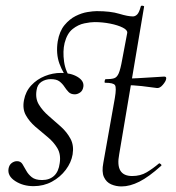

<svg xmlns="http://www.w3.org/2000/svg" viewBox="-20 -658 631 690"><path d="M416.8 12Q396.8 12 379.4 4.4Q362 -3.2 353.5 -21.8Q345 -40.4 351.4 -73.2L392.8 -306Q399 -343 393.3 -351.8Q387.6 -360.6 358 -360.6Q354.8 -360.6 356.1 -367Q357.4 -373.4 359.6 -373.4Q379.6 -373.4 390 -376.7Q400.4 -380 406.7 -394.6Q413 -409.2 419.1 -443.7Q425.2 -478.2 437.2 -539.6Q438.8 -549.8 421.3 -558.7Q403.8 -567.6 376.2 -573.1Q348.6 -578.6 319.8 -578.6Q305.4 -578.6 283.3 -574.1Q261.2 -569.6 241.2 -553.9Q221.2 -538.2 212.2 -503.6Q205 -474 210.3 -436.2Q215.6 -398.4 239.4 -369Q239.4 -365 236.4 -363Q233.4 -361 231.4 -364Q206.6 -393.4 193.6 -429.2Q180.6 -465 187.4 -509.2Q193.8 -546 211.8 -567.7Q229.8 -589.4 251.8 -600.4Q273.8 -611.4 294.5 -614.7Q315.2 -618 327.6 -618Q377.4 -618 408.4 -608.5Q439.4 -599 457.8 -599Q466 -599 473.1 -606.1Q480.2 -613.2 486 -635.2Q487.2 -638.4 493 -637.4Q498.8 -636.4 497.8 -633.8L408.4 -103.8Q393.2 -25.4 455 -25.4Q484.6 -25.4 507.1 -38.8Q529.6 -52.2 551 -70.4Q553 -72.4 557.5 -68.4Q562 -64.4 559.2 -62.2Q514.8 -22.2 480.8 -5.1Q446.8 12 416.8 12ZM543 -341.8Q520.4 -345 489.9 -348.6Q459.4 -352.2 425 -352.2L427 -375.6Q449.6 -375.6 476.3 -377.1Q503 -378.6 528.1 -380.2Q553.2 -381.8 570 -382.8Q575 -382.8 576.5 -380.4Q578 -378 577 -374Q576 -366 565 -353Q554 -340 543 -341.8ZM100.8 11Q63 11 34.8 -7.2Q6.6 -25.4 10.6 -51.4Q12.8 -65 21.8 -71.9Q30.8 -78.8 41.2 -78.8Q54 -78.8 60.6 -68.4Q67.2 -58 74.2 -44.9Q81.2 -31.8 94 -21.4Q106.8 -11 131.2 -11Q158 -11 174.4 -26.2Q190.8 -41.4 194.6 -71.8Q199.4 -103 186.1 -125.5Q172.8 -148 150.5 -166.1Q128.2 -184.2 106.8 -202.8Q85.4 -221.4 72.8 -244.1Q60.2 -266.8 66.2 -298.2Q72 -329.4 92.4 -351.3Q112.8 -373.2 141.2 -384.6Q169.6 -396 199.2 -396Q235 -396 258.8 -381.6Q282.6 -367.2 279.6 -346.4Q277.4 -332 267.8 -325.5Q258.2 -319 249 -319Q234.6 -319 226.6 -327.2Q218.6 -335.4 211.5 -346.3Q204.4 -357.2 193.8 -365.4Q183.2 -373.6 162.6 -373.6Q143.8 -373.6 129 -364Q114.2 -354.4 111.4 -333.8Q106.4 -304.2 119.7 -282.2Q133 -260.2 155 -241.3Q177 -222.4 198.8 -202.8Q220.6 -183.2 233.4 -159.2Q246.2 -135.2 241 -103.2Q236.2 -74.2 216.4 -47.8Q196.6 -21.4 166.7 -5.2Q136.8 11 100.8 11Z"/></svg>

Font: Cormorant Infant Light
Style: Italic
Weight: 300
Italic angle: -10°
Designer: Christian Thalmann (Catharsis Fonts)
Foundry: Catharsis Fonts
Version: Version 4.001